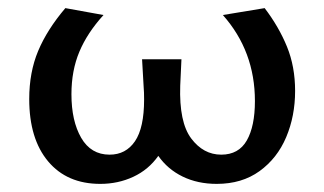

<svg xmlns="http://www.w3.org/2000/svg" viewBox="-20 -447 799 473"><path d="M707 -223Q707 -161 685 -109Q663 -57 619.5 -25.5Q576 6 514 6Q467 6 430 -12Q393 -30 370 -63Q346 -29 308.5 -11.5Q271 6 227 6Q145 6 98.5 -49.5Q52 -105 52 -203Q52 -269 74 -321.5Q96 -374 141 -427L235 -410Q195 -366 175.5 -319.5Q156 -273 156 -215Q156 -149 180 -107.5Q204 -66 250 -66Q290 -66 312.5 -99Q335 -132 335 -202Q335 -221 334 -231L330 -301H427L424 -236Q421 -146 451 -106Q481 -66 525 -66Q568 -66 588 -101Q608 -136 608 -198Q608 -321 529 -410L632 -427Q667 -381 687 -332Q707 -283 707 -223Z"/></svg>

Font: Ysabeau Semibold
Style: Regular
Weight: 600
Designer: Christian Thalmann (Catharsis Fonts)
Version: Version 0.003